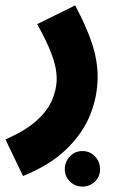

<svg xmlns="http://www.w3.org/2000/svg" viewBox="-56 -419 445 708"><path d="M29 230 -36 95Q36 64 77 27.5Q118 -9 135.5 -49Q153 -89 153 -129Q153 -171 133.5 -221.5Q114 -272 81 -330L221 -399Q261 -325 282.5 -261Q304 -197 304 -136Q304 -64 276.5 4.5Q249 73 188.5 131.5Q128 190 29 230ZM248 269Q221 269 202 250.5Q183 232 183 205Q183 177 202 157.5Q221 138 248 138Q275 138 294 157.5Q313 177 313 205Q313 232 294 250.5Q275 269 248 269Z"/></svg>

Font: Noto Sans Arabic UI Cn XBd
Style: Regular
Weight: 800
Width: 3
Designer: Monotype Design Team, Nadine Chahine and Nizar Qandah
Foundry: Monotype Imaging Inc.
Version: Version 2.010; ttfautohint (v1.8.4.7-5d5b)